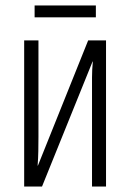

<svg xmlns="http://www.w3.org/2000/svg" viewBox="-20 -679 474 699"><path d="M68 0V-532H120V-181Q120 -155 119.5 -129Q119 -103 117 -76H118L301 -532H366V0H315V-340Q315 -368 315 -396.5Q315 -425 318 -455H317L133 0ZM329 -659V-616H106V-659Z"/></svg>

Font: Noto Sans ExtraCondensed Light
Style: Regular
Weight: 300
Width: 2
Designer: Monotype Design Team
Foundry: Monotype Imaging Inc.
Version: Version 2.013; ttfautohint (v1.8.4.7-5d5b)